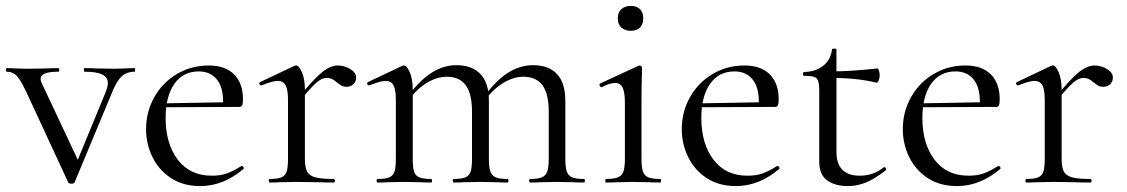

<svg xmlns="http://www.w3.org/2000/svg" viewBox="-23 -616 3803 648"><path d="M431 -374Q405 -374 387.5 -358Q370 -342 354 -301L229 -1Q227 4 218 4Q209 4 207 -1L67 -303Q47 -346 33.5 -360Q20 -374 0 -374Q-3 -374 -3 -380Q-3 -386 0 -386Q20 -386 31 -385L69 -384L134 -385Q149 -386 174 -386Q177 -386 177 -380Q177 -374 174 -374Q114 -374 114 -350Q114 -343 118 -335L246 -63L217 -22L334 -306Q341 -325 341 -335Q341 -355 322 -364.5Q303 -374 262 -374Q260 -374 260 -380Q260 -386 262 -386Q289 -386 303 -385L363 -384L398 -385Q408 -386 431 -386Q433 -386 433 -380Q433 -374 431 -374Z M470 -180Q470 -239 498 -288.5Q526 -338 574.5 -366.5Q623 -395 681 -395Q737 -395 767 -365Q797 -335 797 -281Q797 -267 794.5 -261Q792 -255 785 -255H729L730 -273Q730 -323 708 -349Q686 -375 648 -375Q595 -375 565.5 -333Q536 -291 536 -218Q536 -131 577 -77Q618 -23 692 -23Q722 -23 743.5 -31Q765 -39 792 -56H793Q796 -56 798.5 -52.5Q801 -49 799 -46Q731 12 653 12Q595 12 554 -15Q513 -42 491.5 -86Q470 -130 470 -180ZM517 -267 744 -271V-255L518 -254Z M1117 -395Q1139 -395 1159 -383Q1179 -371 1179 -354Q1179 -341 1170 -332Q1161 -323 1146 -323Q1137 -323 1130.5 -326.5Q1124 -330 1115 -337Q1106 -345 1098 -349Q1090 -353 1079 -353Q1064 -353 1046 -338Q1028 -323 985 -271L981 -282Q1034 -348 1063 -371.5Q1092 -395 1117 -395ZM887 -12Q914 -12 927 -17.5Q940 -23 944.5 -37Q949 -51 949 -81V-279Q949 -313 941 -328Q933 -343 914 -343Q898 -343 860 -328H858Q854 -328 852.5 -332.5Q851 -337 855 -339L971 -394Q973 -395 977 -395Q986 -395 996 -372Q1006 -349 1006 -313V-81Q1006 -51 1013.5 -37Q1021 -23 1041 -17.5Q1061 -12 1103 -12Q1107 -12 1107 -6Q1107 0 1103 0Q1071 0 1052 -1L978 -2L923 -1Q910 0 887 0Q884 0 884 -6Q884 -12 887 -12Z M1766 -12Q1793 -12 1806 -17.5Q1819 -23 1824 -37.5Q1829 -52 1829 -81V-240Q1829 -299 1808 -328Q1787 -357 1743 -357Q1708 -357 1671.5 -333.5Q1635 -310 1609 -270L1605 -282Q1647 -341 1688.5 -368.5Q1730 -396 1776 -396Q1829 -396 1857 -366Q1885 -336 1885 -275V-81Q1885 -51 1890 -37Q1895 -23 1908 -17.5Q1921 -12 1948 -12Q1951 -12 1951 -6Q1951 0 1948 0Q1925 0 1911 -1L1857 -2L1803 -1Q1789 0 1766 0Q1763 0 1763 -6Q1763 -12 1766 -12ZM1508 -12Q1535 -12 1548 -17.5Q1561 -23 1565.5 -37Q1570 -51 1570 -81V-240Q1570 -299 1549 -328Q1528 -357 1485 -357Q1449 -357 1413 -333.5Q1377 -310 1351 -270L1347 -282Q1389 -341 1430.5 -368.5Q1472 -396 1517 -396Q1570 -396 1598.5 -366Q1627 -336 1627 -277V-81Q1627 -51 1632 -37Q1637 -23 1650 -17.5Q1663 -12 1690 -12Q1693 -12 1693 -6Q1693 0 1690 0Q1667 0 1653 -1L1599 -2L1544 -1Q1531 0 1508 0Q1505 0 1505 -6Q1505 -12 1508 -12ZM1251 -12Q1278 -12 1291 -17.5Q1304 -23 1308.5 -37Q1313 -51 1313 -81V-279Q1313 -313 1305 -328Q1297 -343 1278 -343Q1262 -343 1224 -328H1222Q1218 -328 1216.5 -332.5Q1215 -337 1219 -339L1335 -394Q1337 -395 1341 -395Q1350 -395 1360 -372Q1370 -349 1370 -313V-81Q1370 -51 1374.5 -37Q1379 -23 1392 -17.5Q1405 -12 1432 -12Q1435 -12 1435 -6Q1435 0 1432 0Q1409 0 1396 -1L1342 -2L1287 -1Q1274 0 1251 0Q1248 0 1248 -6Q1248 -12 1251 -12Z M2022 -12Q2049 -12 2062.5 -17.5Q2076 -23 2081 -37Q2086 -51 2086 -81V-268Q2086 -304 2078.5 -320Q2071 -336 2053 -336Q2035 -336 2008 -322H2007Q2003 -322 2001 -327Q1999 -332 2002 -334L2132 -394L2136 -395Q2138 -395 2141 -392.5Q2144 -390 2144 -387Q2144 -380 2143 -347Q2142 -314 2142 -269V-81Q2142 -51 2147 -37Q2152 -23 2165 -17.5Q2178 -12 2205 -12Q2208 -12 2208 -6Q2208 0 2205 0Q2182 0 2168 -1L2114 -2L2060 -1Q2046 0 2022 0Q2020 0 2020 -6Q2020 -12 2022 -12ZM2062 -554Q2062 -574 2074 -585Q2086 -596 2106 -596Q2126 -596 2137 -585Q2148 -574 2148 -554Q2148 -534 2137 -523Q2126 -512 2106 -512Q2086 -512 2074 -523Q2062 -534 2062 -554Z M2278 -180Q2278 -239 2306 -288.5Q2334 -338 2382.5 -366.5Q2431 -395 2489 -395Q2545 -395 2575 -365Q2605 -335 2605 -281Q2605 -267 2602.5 -261Q2600 -255 2593 -255H2537L2538 -273Q2538 -323 2516 -349Q2494 -375 2456 -375Q2403 -375 2373.5 -333Q2344 -291 2344 -218Q2344 -131 2385 -77Q2426 -23 2500 -23Q2530 -23 2551.5 -31Q2573 -39 2600 -56H2601Q2604 -56 2606.5 -52.5Q2609 -49 2607 -46Q2539 12 2461 12Q2403 12 2362 -15Q2321 -42 2299.5 -86Q2278 -130 2278 -180ZM2325 -267 2552 -271V-255L2326 -254Z M2742 -70V-305Q2742 -331 2738.5 -342Q2735 -353 2725 -356.5Q2715 -360 2691 -360Q2687 -360 2687 -366.5Q2687 -373 2691 -373Q2731 -374 2756 -394.5Q2781 -415 2785 -449Q2785 -452 2793 -452Q2800 -452 2800 -449V-104Q2800 -23 2879 -23Q2925 -23 2959 -51L2961 -52Q2965 -52 2967 -47.5Q2969 -43 2966 -41Q2929 -12 2899.5 0Q2870 12 2838 12Q2796 12 2769 -7Q2742 -26 2742 -70ZM2783 -353V-375Q2846 -375 2939 -385Q2941 -385 2943.5 -377.5Q2946 -370 2946 -361Q2946 -353 2942.5 -344.5Q2939 -336 2935 -337Q2871 -353 2783 -353Z M3024 -180Q3024 -239 3052 -288.5Q3080 -338 3128.5 -366.5Q3177 -395 3235 -395Q3291 -395 3321 -365Q3351 -335 3351 -281Q3351 -267 3348.5 -261Q3346 -255 3339 -255H3283L3284 -273Q3284 -323 3262 -349Q3240 -375 3202 -375Q3149 -375 3119.5 -333Q3090 -291 3090 -218Q3090 -131 3131 -77Q3172 -23 3246 -23Q3276 -23 3297.5 -31Q3319 -39 3346 -56H3347Q3350 -56 3352.5 -52.5Q3355 -49 3353 -46Q3285 12 3207 12Q3149 12 3108 -15Q3067 -42 3045.5 -86Q3024 -130 3024 -180ZM3071 -267 3298 -271V-255L3072 -254Z M3671 -395Q3693 -395 3713 -383Q3733 -371 3733 -354Q3733 -341 3724 -332Q3715 -323 3700 -323Q3691 -323 3684.5 -326.5Q3678 -330 3669 -337Q3660 -345 3652 -349Q3644 -353 3633 -353Q3618 -353 3600 -338Q3582 -323 3539 -271L3535 -282Q3588 -348 3617 -371.5Q3646 -395 3671 -395ZM3441 -12Q3468 -12 3481 -17.5Q3494 -23 3498.5 -37Q3503 -51 3503 -81V-279Q3503 -313 3495 -328Q3487 -343 3468 -343Q3452 -343 3414 -328H3412Q3408 -328 3406.5 -332.5Q3405 -337 3409 -339L3525 -394Q3527 -395 3531 -395Q3540 -395 3550 -372Q3560 -349 3560 -313V-81Q3560 -51 3567.5 -37Q3575 -23 3595 -17.5Q3615 -12 3657 -12Q3661 -12 3661 -6Q3661 0 3657 0Q3625 0 3606 -1L3532 -2L3477 -1Q3464 0 3441 0Q3438 0 3438 -6Q3438 -12 3441 -12Z"/></svg>

Font: Cormorant Infant
Style: Regular
Weight: 400
Designer: Christian Thalmann (Catharsis Fonts)
Foundry: Catharsis Fonts
Version: Version 4.000